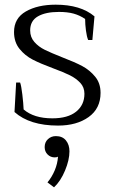

<svg xmlns="http://www.w3.org/2000/svg" viewBox="-20 -527 488 821"><path d="M42 -48 49 -174H66Q71 -161 75.5 -123Q80 -85 81 -59Q125 -21 204 -21Q270 -21 305.5 -49.5Q341 -78 341 -126Q341 -154 323 -173Q305 -192 279 -205Q253 -218 207 -235Q153 -255 120 -272Q87 -289 63.5 -318Q40 -347 40 -390Q40 -449 90.5 -478Q141 -507 218 -507Q325 -507 384 -457L375 -356H357Q351 -370 347.5 -396.5Q344 -423 344 -446Q320 -462 294 -469Q268 -476 232 -476Q175 -476 142 -457Q109 -438 109 -397Q109 -368 127 -347.5Q145 -327 171.5 -314Q198 -301 246 -282Q301 -261 332.5 -244Q364 -227 387 -199Q410 -171 410 -130Q410 -63 359 -26.5Q308 10 228 10Q107 10 42 -48ZM183 253Q202 230 214 201.5Q226 173 228 143Q223 146 214 146Q196 146 183.5 133.5Q171 121 171 102Q171 81 185 68Q199 55 219 55Q247 55 262 73.5Q277 92 277 120Q277 157 258 202.5Q239 248 211 274Z"/></svg>

Font: Trirong Light
Style: Regular
Weight: 300
Designer: Katatrad Team
Foundry: CadsonDemak
Version: Version 1.001